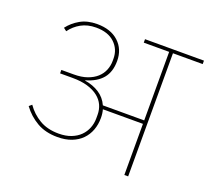

<svg xmlns="http://www.w3.org/2000/svg" viewBox="-120 -847 1082 995"><g transform="rotate(20 421.5 -349.0)"><path d="M264 -66Q198 -66 150.5 -93.5Q103 -121 70 -166L85 -179Q114 -137 158 -111Q202 -85 264 -85Q303 -85 332.5 -96.5Q362 -108 381.5 -127.5Q401 -147 411 -172.5Q421 -198 421 -226V-246Q421 -274 410 -298.5Q399 -323 375.5 -341.5Q352 -360 317 -370.5Q282 -381 234 -381H165V-400H233Q276 -400 307 -411Q338 -422 358.5 -440.5Q379 -459 389 -483.5Q399 -508 399 -535V-547Q399 -599 362.5 -633.5Q326 -668 260 -668Q213 -668 178 -648.5Q143 -629 120 -597L103 -610Q128 -643 166.5 -665Q205 -687 259 -687Q334 -687 377.5 -647Q421 -607 421 -542Q421 -482 390.5 -445.5Q360 -409 300 -392V-390Q345 -383 379 -361Q413 -339 430 -301H658V-679H518V-698H843V-679H679V0H658V-282H437Q443 -261 443 -236Q443 -200 431.5 -169Q420 -138 397.5 -115Q375 -92 341.5 -79Q308 -66 264 -66Z"/></g></svg>

Font: IBM Plex Sans Devanagari Thin
Style: Regular
Weight: 100
Designer: Mike Abbink, Paul van der Laan, Pieter van Rosmalen, Erin McLaughlin
Foundry: Bold Monday
Version: Version 1.1